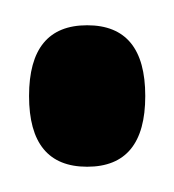

<svg xmlns="http://www.w3.org/2000/svg" viewBox="-20 -120 138 152"><path d="M49 12Q3 12 3 -44Q3 -100 49 -100Q95 -100 95 -44Q95 12 49 12Z"/></svg>

Font: Bricolage Grotesque 48pt Condensed
Style: Regular
Weight: 400
Width: 3
Designer: Mathieu Triay
Foundry: Atelier Triay
Version: Version 1.000; ttfautohint (v1.8.4.7-5d5b);gftools[0.9.32]